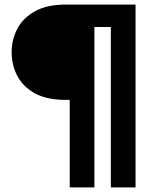

<svg xmlns="http://www.w3.org/2000/svg" viewBox="-20 -720 681 840"><path d="M285 100V-283H268Q185 -283 133 -311.5Q81 -340 56 -387.5Q31 -435 31 -491Q31 -547 56 -594.5Q81 -642 133.5 -671Q186 -700 268 -700H573V100H465V-602H393V100Z"/></svg>

Font: Firefly Display
Style: Bold
Weight: 700
Designer: Colophon Foundry, Jonny Pinhorn
Foundry: Colophon Foundry
Version: Version 1.200; ttfautohint (v1.8.3)